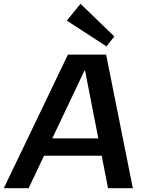

<svg xmlns="http://www.w3.org/2000/svg" viewBox="-50 -986 762 1006"><path d="M306 -700H506L646 0H516L396 -615H392L100 0H-30ZM168 -261H520L507 -170H155ZM549 -795 508 -743 300 -878 372 -966Z"/></svg>

Font: Pathway Extreme 8pt Thin 12pt SemiBold
Style: Italic
Weight: 600
Italic angle: -8°
Version: Version 1.001;gftools[0.9.26]